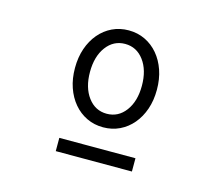

<svg xmlns="http://www.w3.org/2000/svg" viewBox="-73 -798 746 643"><g transform="rotate(15 300.0 -477.0)"><path d="M300 -368Q331 -368 357 -380.5Q383 -393 402 -415.5Q421 -438 431.5 -468.5Q442 -499 442 -536Q442 -573 431.5 -603.5Q421 -634 402 -656.5Q383 -679 357 -691.5Q331 -704 300 -704Q269 -704 243 -691.5Q217 -679 198 -656.5Q179 -634 168.5 -603.5Q158 -573 158 -536Q158 -499 168.5 -468.5Q179 -438 198 -415.5Q217 -393 243 -380.5Q269 -368 300 -368ZM300 -415Q260 -415 235 -448.5Q210 -482 210 -536Q210 -590 235 -623.5Q260 -657 300 -657Q340 -657 365 -623.5Q390 -590 390 -536Q390 -482 365 -448.5Q340 -415 300 -415ZM168 -250H432V-296H168Z"/></g></svg>

Font: CommitMonoV143 ExtLt
Style: Regular
Weight: 200
Monospace: yes
Designer: Eigil Nikolajsen
Foundry: Eigil Nikolajsen
Version: Version 1.143